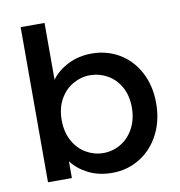

<svg xmlns="http://www.w3.org/2000/svg" viewBox="-83 -816 844 902"><g transform="rotate(-10 339.0 -365.5)"><path d="M189 -469Q218 -509 268.5 -534.5Q319 -560 381 -560Q454 -560 513 -525Q572 -490 606 -425.5Q640 -361 640 -278Q640 -195 606 -129.5Q572 -64 512.5 -27.5Q453 9 381 9Q317 9 267.5 -16Q218 -41 189 -80V0H75V-740H189ZM356 -461Q313 -461 274.5 -439Q236 -417 212.5 -375Q189 -333 189 -276Q189 -219 212.5 -176.5Q236 -134 274.5 -112Q313 -90 356 -90Q400 -90 438.5 -112.5Q477 -135 500.5 -178Q524 -221 524 -278Q524 -335 500.5 -376.5Q477 -418 438.5 -439.5Q400 -461 356 -461Z"/></g></svg>

Font: Poppins-Tabular Medium
Style: Regular
Weight: 500
Designer: Ninad Kale (Devanagari), Jonny Pinhorn (Latin)
Foundry: Indian Type Foundry
Version: Version 4.004